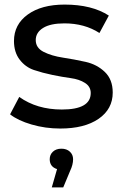

<svg xmlns="http://www.w3.org/2000/svg" viewBox="-20 -555 541 838"><path d="M136 -380Q136 -346 170.5 -328.5Q205 -311 254.5 -303.5Q304 -296 353.5 -285Q403 -274 437.5 -241Q472 -208 472 -151Q472 -79 410.5 -36.5Q349 6 243 6Q178 6 118 -11.5Q58 -29 24 -56L64 -132Q141 -77 250 -77Q376 -77 376 -149Q376 -177 351 -193Q326 -209 289 -214Q252 -219 208.5 -228Q165 -237 128 -249.5Q91 -262 66 -294.5Q41 -327 41 -376Q41 -448 101 -491.5Q161 -535 262 -535Q381 -535 455 -487L414 -411Q349 -453 261 -453Q200 -453 168 -433Q136 -413 136 -380ZM299 140Q299 164 286 191L256 263H206L229 183Q197 173 197 140Q197 120 211 107Q225 94 248 94Q271 94 285 107Q299 120 299 140Z"/></svg>

Font: Montserrat
Style: Regular
Weight: 500
Designer: Julieta Ulanovsky
Foundry: Julieta Ulanovsky
Version: Version 7.200;PS 007.200;hotconv 1.0.88;makeotf.lib2.5.64775